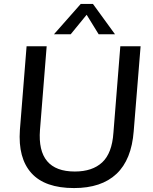

<svg xmlns="http://www.w3.org/2000/svg" viewBox="-20 -947 775 975"><path d="M356 8Q208 8 139.5 -68Q71 -144 81 -287L115 -712H217L183 -287Q167 -76 360 -76Q449 -76 499 -122.5Q549 -169 556 -273L591 -712H694L659 -281Q648 -136 571.5 -64Q495 8 356 8ZM339 -773H254L390 -927H452L564 -773H481L420 -872Z"/></svg>

Font: Muli SemiBold
Style: Italic
Weight: 600
Italic angle: -4.541°
Designer: Vernon Adams
Foundry: Vernon Adams
Version: Version 2.100; ttfautohint (v1.8.1.43-b0c9)